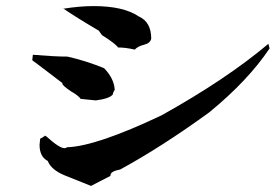

<svg xmlns="http://www.w3.org/2000/svg" viewBox="-20 -662 906 631"><path d="M279 -51Q238 -67 193 -85.5Q148 -104 137 -133Q110 -147 110 -186L112 -206L129 -216L122 -219L132 -214Q175 -175 192 -175Q197 -175 200 -178Q296 -181 511 -283Q723 -401 862 -518L866 -503Q796 -398 668 -293Q511 -179 375 -105Q343 -99 343 -86V-84ZM295 -332 245 -337Q239 -347 213 -362Q185 -381 185 -387V-389Q104 -451 86 -464L88 -482Q160 -476 202 -476Q263 -462 322 -438Q355 -404 357 -367Q351 -357 351 -354V-352Q341 -338 295 -332ZM423 -499Q392 -506 368 -506Q359 -519 316 -546Q314 -547 305 -561Q227 -607 188 -634L186 -633Q241 -642 287 -642Q386 -642 436 -608Q477 -590 477 -535Q474 -520 453.5 -515Q433 -510 423 -499Z"/></svg>

Font: Xiangcui Kesong Xiangcui Kesong
Style: Regular
Weight: 400
Version: Version 1.501;March 28, 2024;FontCreator 14.0.0.2814 64-bit